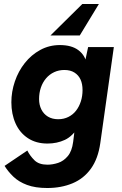

<svg xmlns="http://www.w3.org/2000/svg" viewBox="-20 -729 614 963"><path d="M217 214Q157 214 115.5 198.5Q74 183 47 157Q20 131 3 103L117 26Q130 52 152.5 74.5Q175 97 218 97Q244 97 271.5 88Q299 79 320 54Q341 29 347 -18L359 -115L377 -98Q345 -46 305.5 -27.5Q266 -9 218 -9Q161 -9 120 -36Q79 -63 58 -110Q37 -157 37 -216Q37 -269 54.5 -320.5Q72 -372 104.5 -413Q137 -454 182 -478.5Q227 -503 280 -503Q339 -503 373 -477.5Q407 -452 415 -409L401 -394L422 -493H551L483 -11Q472 67 436 117Q400 167 343.5 190.5Q287 214 217 214ZM272 -131Q300 -131 323 -142.5Q346 -154 361.5 -174Q377 -194 385.5 -220.5Q394 -247 394 -277Q394 -308 384 -330Q374 -352 353.5 -365Q333 -378 303 -378Q275 -378 251.5 -367Q228 -356 211 -336Q194 -316 185 -289.5Q176 -263 176 -232Q176 -203 187.5 -180Q199 -157 220.5 -144Q242 -131 272 -131ZM233 -551 393 -709H476L380 -551Z"/></svg>

Font: Hanken Grotesk ExtraBold
Style: Italic
Weight: 800
Italic angle: -8°
Designer: Alfredo Marco Pradil
Foundry: Hanken Design Co.
Version: Version 3.013